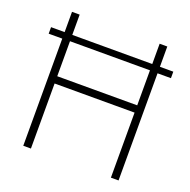

<svg xmlns="http://www.w3.org/2000/svg" viewBox="-125 -822 934 943"><g transform="rotate(20 342.5 -350.0)"><path d="M23 -560H94V0H134V-340H552V0H592V-560H662V-594H592V-700H552V-594H134V-700H94V-594H23ZM134 -378V-561H552V-378Z"/></g></svg>

Font: Fixel Display ExtraLight
Style: Regular
Weight: 200
Designer: AlfaBravo + MacPaw
Foundry: Kyrylo Tkachov, Marchela Mozhyna, Serhii Makarenko, Maria Weinstein, Zakhar Kryvoshyya
Version: Version 1.211